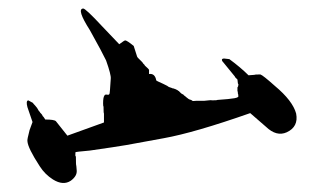

<svg xmlns="http://www.w3.org/2000/svg" viewBox="-20 -419 721 441"><path d="M153.3 -69.3Q153.3 -70.3 186.5 -73.2Q248 -82 270.5 -85.9L356.4 -101.6Q426.8 -114.3 554.7 -159.2L590.8 -127.9Q615.2 -104.5 638.7 -115.2Q666 -127.9 660.2 -158.2Q652.3 -187.5 611.3 -221.7Q584 -246.1 578.1 -248Q565.4 -248 564.5 -247.1L550.8 -246.1Q532.2 -264.6 506.8 -283.2L498 -284.2Q492.2 -285.2 490.2 -283.2Q488.3 -280.3 493.2 -275.4L519.5 -243.2Q519.5 -242.2 520.5 -241.2L521.5 -240.2L523.4 -238.3L525.4 -236.3L526.4 -227.5Q528.3 -224.6 527.3 -223.6Q527.3 -220.7 526.4 -219.7Q525.4 -218.8 525.4 -217.8V-210Q526.4 -209 526.4 -204.1Q527.3 -203.1 527.3 -199.2Q529.3 -195.3 518.6 -193.4Q507.8 -191.4 479.5 -189.5Q478.5 -188.5 466.8 -188.5Q465.8 -189.5 449.2 -187.5H431.6Q421.9 -186.5 421.9 -187.5Q419.9 -189.5 416 -190.4Q414.1 -190.4 407.2 -196.3L406.2 -197.3Q405.3 -198.2 402.3 -200.2Q402.3 -201.2 400.4 -202.1L398.4 -203.1L396.5 -204.1Q396.5 -205.1 395.5 -205.1L393.6 -207L390.6 -210Q389.6 -210 387.7 -211.9L381.8 -214.8Q379.9 -214.8 378.9 -215.8Q376 -215.8 375 -216.8Q367.2 -218.8 364.3 -221.7L354.5 -226.6Q338.9 -233.4 338.9 -234.4Q335.9 -251 322.3 -249V-258.8Q322.3 -259.8 312.5 -268.6Q312.5 -269.5 311.5 -270.5L310.5 -271.5L308.6 -273.4L307.6 -275.4Q306.6 -275.4 306.6 -276.4L304.7 -278.3L302.7 -280.3L298.8 -284.2L296.9 -286.1Q296.9 -287.1 295.9 -287.1L294.9 -289.1L287.1 -313.5Q271.5 -326.2 267.6 -326.2Q265.6 -326.2 253.9 -317.4L214.8 -358.4Q175.8 -400.4 170.9 -399.4Q155.3 -398.4 186.5 -349.6Q215.8 -296.9 223.6 -280.3Q235.4 -247.1 234.4 -238.3Q232.4 -205.1 231.4 -203.1Q229.5 -201.2 228.5 -201.2Q220.7 -203.1 219.7 -199.2Q216.8 -195.3 216.8 -181.6Q216.8 -174.8 217.8 -173.8Q217.8 -159.2 218.8 -158.2V-137.7L134.8 -107.4L108.4 -140.6Q104.5 -144.5 84 -144.5L80.1 -150.4L78.1 -152.3Q77.1 -155.3 75.2 -157.2L72.3 -160.2L71.3 -162.1L69.3 -164.1Q65.4 -171.9 60.5 -176.8Q55.7 -181.6 55.7 -182.6L44.9 -188.5Q39.1 -187.5 43 -172.9L54.7 -138.7L47.9 -120.1Q42 -97.7 43 -94.7Q43.9 -79.1 71.3 -37.1Q83 -18.6 101.6 -6.8Q125 7.8 142.6 -3.9Q157.2 -14.6 156.2 -27.3L155.3 -38.1Q154.3 -39.1 154.3 -59.6Q152.3 -59.6 153.3 -69.3Z"/></svg>

Font: My Font
Style: x-wing-ships
Weight: 500
Version: Version 0.001